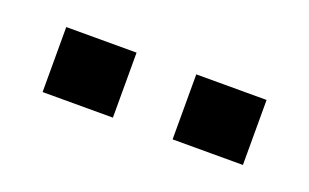

<svg xmlns="http://www.w3.org/2000/svg" viewBox="-31 -742 438 272"><g transform="rotate(20 188.0 -606.0)"><path d="M37 -557H143V-655H37ZM233 -557H339V-655H233Z"/></g></svg>

Font: Kanit Medium
Style: Regular
Weight: 500
Designer: Katatrad Team
Foundry: CadsonDemak
Version: Version 1.000;PS 001.000;hotconv 1.0.88;makeotf.lib2.5.64775